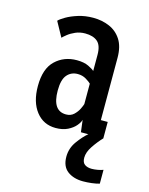

<svg xmlns="http://www.w3.org/2000/svg" viewBox="-110 -582 671 864"><g transform="rotate(15 225.0 -150.5)"><path d="M180 11Q123 11 88.8 -32.8Q54.5 -76.5 54.5 -151Q54.5 -232 94.8 -270.2Q135 -308.5 194.5 -308.5Q228 -308.5 249.5 -298Q271 -287.5 277.5 -280.5V-355.5Q277.5 -399.5 257.2 -417Q237 -434.5 199.5 -434.5Q175 -434.5 154.5 -425.5Q134 -416.5 120 -405.2Q106 -394 100.5 -388L62.5 -457Q70.5 -466 92.8 -479Q115 -492 147 -502Q179 -512 216.5 -512Q257.5 -512 292 -497.2Q326.5 -482.5 347.2 -450.5Q368 -418.5 368 -366V-76H400V0H295.5L288.5 -56Q285.5 -43.5 272.2 -27.8Q259 -12 235.8 -0.5Q212.5 11 180 11ZM209.5 -60Q231.5 -60 245.8 -73.5Q260 -87 267.8 -103Q275.5 -119 277.5 -126.5V-221.5Q271 -228.5 253.8 -239Q236.5 -249.5 214.5 -249.5Q184 -249.5 165 -227.5Q146 -205.5 146 -154.5Q146 -60 209.5 -60ZM437.5 137V201.5Q422.5 206 401.5 208.5Q380.5 211 361.5 211Q317.5 211 289 189.8Q260.5 168.5 260.5 123Q260.5 83.5 284.2 50.8Q308 18 330 0H400.5Q378.5 23 359 52Q339.5 81 339.5 106.5Q339.5 129 352.2 137.8Q365 146.5 384.5 146.5Q397 146.5 412.2 143.8Q427.5 141 437.5 137Z"/></g></svg>

Font: Trispace Condensed
Style: Regular
Weight: 400
Width: 3
Designer: Tyler Finck
Foundry: Etcetera Type Company
Version: Version 1.210; ttfautohint (v1.8.3)